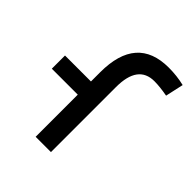

<svg xmlns="http://www.w3.org/2000/svg" viewBox="-205 -869 996 996"><g transform="rotate(45 293.0 -371.0)"><path d="M221.2 0V-473.6Q221.2 -742.2 456.1 -742.2Q515.6 -742.2 570.8 -729L548.8 -629.4Q493.2 -639.6 453.1 -639.6Q333.5 -639.6 333.5 -477.5V0ZM30.8 -309.1V-405.8H296.9V-309.1Z"/></g></svg>

Font: Cascadia Code Medium
Style: Regular
Weight: 500
Monospace: yes
Designer: Aaron Bell
Foundry: Saja Typeworks
Version: Version 2407.024